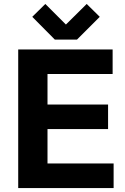

<svg xmlns="http://www.w3.org/2000/svg" viewBox="-20 -950 634 970"><path d="M143 -865 209 -930 313 -826 418 -930 484 -865 369 -750H257ZM72 0V-700H549V-576H220V-422H526V-298H220V-124H554V0Z"/></svg>

Font: Post Grotesk Bold
Style: Bold
Weight: 700
Version: Version 1.0